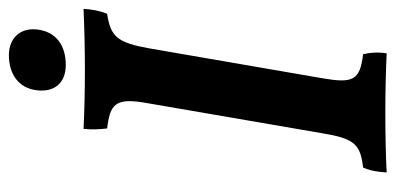

<svg xmlns="http://www.w3.org/2000/svg" viewBox="-249 -638 890 432"><g transform="rotate(-90 196.0 -422.0)"><path d="M266 -719C310 -719 339 -741 345 -779C352 -820 327 -847 288 -847C245 -847 214 -825 209 -785C204 -747 223 -719 266 -719ZM180 -536 112 -141C100 -69 87 -56 35 -50C28 -34 25 -17 24 3C61 1 111 0 160 0C206 0 248 1 292 3C295 -16 294 -34 290 -50C231 -57 224 -73 236 -142L303 -530C316 -603 329 -618 381 -626C388 -643 391 -661 392 -679C346 -677 301 -676 256 -676C207 -676 163 -677 122 -679C120 -660 121 -642 123 -626C178 -619 193 -608 180 -536Z"/></g></svg>

Font: Vollkorn Semibold
Style: Italic
Weight: 600
Italic angle: -11°
Designer: Friedrich Althausen
Foundry: Friedrich Althausen
Version: Version 4.015;PS 004.015;hotconv 1.0.88;makeotf.lib2.5.64775